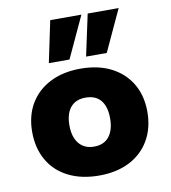

<svg xmlns="http://www.w3.org/2000/svg" viewBox="-86 -849 830 934"><g transform="rotate(-10 328.5 -382.0)"><path d="M329 11Q242 11 177.5 -21.5Q113 -54 78.5 -114Q44 -174 44 -254Q44 -334 79 -393Q114 -452 178 -484.5Q242 -517 328 -517Q416 -517 479.5 -484.5Q543 -452 578 -393Q613 -334 613 -254Q613 -174 578 -114Q543 -54 479.5 -21.5Q416 11 329 11ZM329 -132Q378 -132 403.5 -164.5Q429 -197 429 -254Q429 -312 403.5 -343Q378 -374 328 -374Q280 -374 254 -343Q228 -312 228 -254Q228 -197 254.5 -164.5Q281 -132 329 -132ZM366 -570 410 -775H563L468 -570ZM182 -570 225 -775H379L284 -570Z"/></g></svg>

Font: Nunito Sans 7pt Black
Style: Regular
Weight: 900
Designer: Vernon Adams
Foundry: Vernon Adams
Version: Version 3.101;gftools[0.9.27]